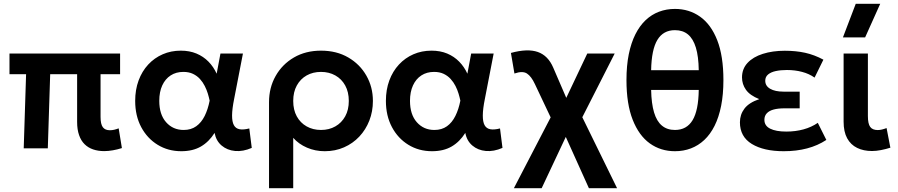

<svg xmlns="http://www.w3.org/2000/svg" viewBox="-20 -782 4735 1012"><path d="M529 14.5Q497 14.5 470.8 5.5Q444.5 -3.5 425.8 -22Q407 -40.5 396.8 -69.8Q386.5 -99 386.5 -139.5V-391H244.5L232 0H105L117.5 -391H30V-500H613V-391H510V-166Q510 -127.5 522 -111.5Q534 -95.5 559 -95.5Q570.5 -95.5 582.2 -98.2Q594 -101 605.5 -105.5L622.5 -1.5Q599 6 575 10.2Q551 14.5 529 14.5Z M935.5 15Q866 15 811 -18.8Q756 -52.5 724.2 -112.2Q692.5 -172 692.5 -250Q692.5 -309 710.5 -357.8Q728.5 -406.5 761.2 -441.8Q794 -477 837.8 -496Q881.5 -515 933 -515Q979 -515 1015.5 -499.8Q1052 -484.5 1078.8 -457.2Q1105.5 -430 1122 -393.5L1142 -500H1260.5L1214 -260Q1203.5 -208 1203.2 -174Q1203 -140 1212.8 -122.2Q1222.5 -104.5 1242.8 -100.8Q1263 -97 1294 -105L1307 -2.5Q1261 17.5 1219.2 13.8Q1177.5 10 1148.2 -14.8Q1119 -39.5 1111 -81.5Q1081.5 -34.5 1039 -9.8Q996.5 15 935.5 15ZM948 -97Q987 -97 1014.2 -116.5Q1041.5 -136 1058.8 -170.8Q1076 -205.5 1085 -251.5Q1081.5 -268.5 1075.5 -288.5Q1069.5 -308.5 1059.2 -328.8Q1049 -349 1033.8 -365.8Q1018.5 -382.5 997 -392.8Q975.5 -403 946.5 -403Q908 -403 879.5 -384.5Q851 -366 835.2 -331.8Q819.5 -297.5 819.5 -250.5Q819.5 -178.5 855.5 -137.8Q891.5 -97 948 -97Z M1398 210V-243.5Q1398 -320 1432.8 -381.5Q1467.5 -443 1529.2 -479Q1591 -515 1672 -515Q1754 -515 1815.5 -479.2Q1877 -443.5 1911.2 -383.2Q1945.5 -323 1945.5 -250Q1945.5 -194.5 1926.8 -146.5Q1908 -98.5 1874 -62.2Q1840 -26 1793.5 -5.5Q1747 15 1691.5 15Q1641.5 15 1598 -3.8Q1554.5 -22.5 1525.5 -55.5V210ZM1672 -97Q1714.5 -97 1747.5 -115.8Q1780.5 -134.5 1799.5 -168.8Q1818.5 -203 1818.5 -250Q1818.5 -297 1799.5 -331.5Q1780.5 -366 1747.2 -384.5Q1714 -403 1672 -403Q1629.5 -403 1596.5 -384.5Q1563.5 -366 1544.5 -331.5Q1525.5 -297 1525.5 -250Q1525.5 -203 1544.2 -168.8Q1563 -134.5 1596.2 -115.8Q1629.5 -97 1672 -97Z M2257 15Q2187.5 15 2132.5 -18.8Q2077.5 -52.5 2045.8 -112.2Q2014 -172 2014 -250Q2014 -309 2032 -357.8Q2050 -406.5 2082.8 -441.8Q2115.5 -477 2159.2 -496Q2203 -515 2254.5 -515Q2300.5 -515 2337 -499.8Q2373.5 -484.5 2400.2 -457.2Q2427 -430 2443.5 -393.5L2463.5 -500H2582L2535.5 -260Q2525 -208 2524.8 -174Q2524.5 -140 2534.2 -122.2Q2544 -104.5 2564.2 -100.8Q2584.5 -97 2615.5 -105L2628.5 -2.5Q2582.5 17.5 2540.8 13.8Q2499 10 2469.8 -14.8Q2440.5 -39.5 2432.5 -81.5Q2403 -34.5 2360.5 -9.8Q2318 15 2257 15ZM2269.5 -97Q2308.5 -97 2335.8 -116.5Q2363 -136 2380.2 -170.8Q2397.5 -205.5 2406.5 -251.5Q2403 -268.5 2397 -288.5Q2391 -308.5 2380.8 -328.8Q2370.5 -349 2355.2 -365.8Q2340 -382.5 2318.5 -392.8Q2297 -403 2268 -403Q2229.5 -403 2201 -384.5Q2172.5 -366 2156.8 -331.8Q2141 -297.5 2141 -250.5Q2141 -178.5 2177 -137.8Q2213 -97 2269.5 -97Z M2688.5 210 2907.5 -211.5 2906 -113.5 2799.5 -338.5Q2780.5 -379.5 2757.5 -394.5Q2734.5 -409.5 2691.5 -394.5L2673 -503Q2760.5 -527 2814.8 -508Q2869 -489 2896 -425.5L2987.5 -213.5L2944 -222.5L3075.5 -500H3220L3020 -106.5L3027 -209.5L3232.5 210H3084L2942.5 -104L2982.5 -103.5L2835 210Z M3537.5 15Q3462.5 15 3405 -26.2Q3347.5 -67.5 3314.8 -150.8Q3282 -234 3282 -360Q3282 -436 3294.2 -496.2Q3306.5 -556.5 3329 -601.2Q3351.5 -646 3383 -675.8Q3414.5 -705.5 3453.5 -720.2Q3492.5 -735 3537.5 -735Q3612.5 -735 3670.2 -694Q3728 -653 3760.5 -569.8Q3793 -486.5 3793 -360Q3793 -284.5 3781 -224.2Q3769 -164 3746.5 -119Q3724 -74 3692.2 -44.2Q3660.5 -14.5 3621.5 0.2Q3582.5 15 3537.5 15ZM3537.5 -97Q3599.5 -97 3630.5 -148.5Q3661.5 -200 3663 -308H3412Q3413.5 -236 3427.5 -189.2Q3441.5 -142.5 3469 -119.8Q3496.5 -97 3537.5 -97ZM3412 -412H3663Q3662 -484.5 3647.8 -531.2Q3633.5 -578 3606.2 -600.5Q3579 -623 3537.5 -623Q3476 -623 3445 -571.8Q3414 -520.5 3412 -412Z M4111 15Q4005.5 15 3942.8 -23.2Q3880 -61.5 3880 -137.5Q3880 -178 3903.8 -209.5Q3927.5 -241 3982 -259.5Q3933 -279 3912 -308.5Q3891 -338 3891 -374Q3891 -419 3920.2 -450.5Q3949.5 -482 4000.8 -498.2Q4052 -514.5 4116.5 -514.5Q4175 -514.5 4223.8 -503.8Q4272.5 -493 4320 -467.5L4273.5 -373Q4244.5 -393.5 4207.2 -403.2Q4170 -413 4127.5 -413Q4095 -413 4069.2 -407.5Q4043.5 -402 4028.5 -389.5Q4013.5 -377 4013.5 -356.5Q4013.5 -329 4039.5 -314Q4065.5 -299 4109.5 -299H4195V-211H4113.5Q4081.5 -211 4058 -204.8Q4034.5 -198.5 4021.8 -185Q4009 -171.5 4009 -150.5Q4009 -119 4039.5 -103.8Q4070 -88.5 4124.5 -88.5Q4172.5 -88.5 4214.8 -100Q4257 -111.5 4290.5 -134.5L4335.5 -44.5Q4290 -14.5 4234 0.2Q4178 15 4111 15Z M4576 14Q4531.5 14 4497.8 -2.5Q4464 -19 4445.2 -53.2Q4426.5 -87.5 4426.5 -141V-500H4554.5V-170.5Q4554.5 -129.5 4566.8 -113Q4579 -96.5 4606.5 -96.5Q4616.5 -96.5 4628.2 -99.2Q4640 -102 4653 -107L4673 -3.5Q4647.5 4.5 4622.8 9.2Q4598 14 4576 14ZM4423 -585 4490.5 -762H4619.5L4540 -585Z"/></svg>

Font: Geologica Thin Roman Medium
Style: Regular
Weight: 500
Version: Version 1.010;gftools[0.9.28]